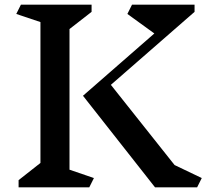

<svg xmlns="http://www.w3.org/2000/svg" viewBox="-20 -806 900 826"><path d="M384 -40 364 0H60V-31L154 -105V-711L50 -746L70 -786H374V-755L279 -681V-76ZM828 0H647L337 -394L644 -662L528 -746L548 -786H817V-755L457 -441L731 -96L848 -40Z"/></svg>

Font: Inknut
Style: Antiqua
Weight: 400
Designer: Claus Eggers Srensen
Foundry: Claus Eggers Srensen
Version: Version 1.000; ttfautohint (v1.2) -l 7 -r 28 -G 50 -x 13 -D 